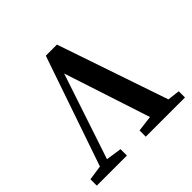

<svg xmlns="http://www.w3.org/2000/svg" viewBox="-166 -834 1001 1001"><g transform="rotate(-45 334.5 -333.5)"><path d="M7 0V-47L89 -59L298 -667H380L589 -54L657 -46V0H368V-46L456 -57L300 -534L142 -60L229 -47V0Z"/></g></svg>

Font: Source Serif 4 Semibold
Style: Regular
Weight: 600
Designer: Frank Grießhammer
Foundry: Adobe
Version: Version 4.005;hotconv 1.1.0;makeotfexe 2.6.0